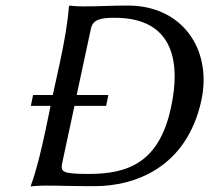

<svg xmlns="http://www.w3.org/2000/svg" viewBox="-20 -668 753 691"><path d="M281 -645C247 -645 231 -648 231 -648L228 -645C224 -588 212 -520 196 -445L170 -326H99L91 -287H162L144 -200C128 -125 111 -54 91 0V3C91 3 109 0 144 0C213 0 218 2 321 2C462 2 652 -62 705 -308C744 -494 633 -648 441 -648C378 -648 343 -645 281 -645ZM204 -82 248 -287H362L370 -326H256L307 -564C314 -599 344 -604 393 -604C609 -604 629 -438 596 -284C554 -82 440 -42 299 -42C201 -42 198 -50 204 -82Z"/></svg>

Font: Libertinus Sans
Style: Italic
Weight: 400
Italic angle: -12°
Designer: Philipp H. Poll, Khaled Hosny
Foundry: Caleb Maclennan
Version: Version 7.050;RELEASE